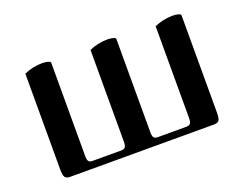

<svg xmlns="http://www.w3.org/2000/svg" viewBox="-81 -617 976 768"><g transform="rotate(-20 407.0 -233.0)"><path d="M74.2 -41V-449.2Q112.3 -465.8 152.3 -465.8Q164.1 -465.8 175.3 -462.9Q186.5 -460 186.5 -455.1V-57.6Q186.5 -42 190.9 -35.6Q195.3 -29.3 208 -29.3H330.1Q341.8 -29.3 346.7 -35.6Q351.6 -42 351.6 -57.6V-449.2Q389.6 -465.8 429.7 -465.8Q441.4 -465.8 452.6 -462.9Q463.9 -460 463.9 -455.1V-57.6Q463.9 -42 468.3 -35.6Q472.7 -29.3 485.4 -29.3H607.4Q619.1 -29.3 624 -35.6Q628.9 -42 628.9 -57.6V-449.2Q667 -465.8 707 -465.8Q718.8 -465.8 730 -462.9Q741.2 -460 741.2 -455.1V-41Q741.2 -16.6 735.8 -8.3Q730.5 0 713.9 0H101.6Q85.9 0 80.1 -8.3Q74.2 -16.6 74.2 -41Z"/></g></svg>

Font: Monomakh Unicode TT
Style: Medium
Weight: 500
Designer: Alexey Kryukov, Aleksandr Andreev
Version: Version 1.1